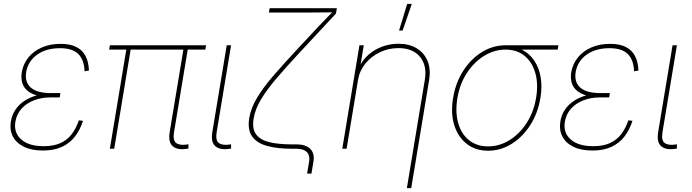

<svg xmlns="http://www.w3.org/2000/svg" viewBox="-20 -770 3583 994"><path d="M202.1 9.3Q143.1 9.3 103.5 -10.3Q64 -29.8 46.6 -63.5Q29.3 -97.2 36.1 -140.6Q42 -176.3 60.8 -203.4Q79.6 -230.5 108.9 -249.3Q138.2 -268.1 175.8 -277.8Q213.4 -287.6 256.3 -287.6H292.5L289.1 -265.6H239.7Q194.8 -265.6 156 -250.7Q117.2 -235.8 91.8 -207.8Q66.4 -179.7 59.6 -139.2Q50.3 -83.5 89.6 -48.3Q128.9 -13.2 206.1 -13.2Q258.3 -13.2 293.7 -29.5Q329.1 -45.9 351.8 -75.9Q374.5 -106 388.2 -147L409.7 -144.5Q395 -98.6 368.7 -64Q342.3 -29.3 301.3 -10Q260.3 9.3 202.1 9.3ZM251.5 -266.1Q207.5 -266.1 175.3 -274.7Q143.1 -283.2 123 -299.6Q103 -315.9 95.5 -340.3Q87.9 -364.7 92.8 -396.5Q100.6 -440.4 127.7 -473.4Q154.8 -506.3 197.5 -524.7Q240.2 -543 293.9 -543Q343.3 -543 375 -526.9Q406.7 -510.7 422.9 -480Q439 -449.2 440.4 -404.8L418 -400.9Q415.5 -460.9 385 -490.7Q354.5 -520.5 290.5 -520.5Q219.2 -520.5 172.6 -487.3Q126 -454.1 115.7 -397.9Q106.9 -345.2 139.4 -316.7Q171.9 -288.1 243.2 -288.1H292.5L289.1 -266.1Z M946.3 0.5Q898.4 7.8 874.3 -12.9Q850.1 -33.7 858.4 -85.4L931.2 -523.9H953.6L880.9 -85.4Q874 -42.5 892.6 -29.3Q911.1 -16.1 949.2 -22Q952.6 -22.9 952.6 -22.7Q952.6 -22.5 955.6 -22.9V-1Q953.6 -0.5 951.2 -0.2Q948.7 0 946.3 0.5ZM548.8 0 635.7 -523.9H658.2L571.3 0ZM544.9 -513.2 548.8 -535.6H1046.9L1043 -513.2Z M1167.5 0.5Q1119.6 7.8 1095.2 -12.9Q1070.8 -33.7 1079.1 -85.4L1153.8 -535.6H1176.3L1101.6 -85.4Q1094.7 -42.5 1113.5 -29.3Q1132.3 -16.1 1170.4 -22Q1173.3 -22.9 1173.3 -22.7Q1173.3 -22.5 1176.3 -22.9V-1Q1174.3 -0.5 1172.1 -0.2Q1169.9 0 1167.5 0.5Z M1569.8 128.9 1580.1 68.4Q1584 45.9 1577.6 30.8Q1571.3 15.6 1554.7 7.8Q1538.1 0 1510.3 0H1487.3Q1416.5 0 1363.8 -14.2Q1311 -28.3 1285.6 -63.2Q1260.3 -98.1 1270.5 -159.7Q1279.8 -213.4 1312.5 -266.8Q1345.2 -320.3 1396.5 -379.4Q1447.8 -438.5 1512.7 -508.3L1605 -607.4Q1617.2 -620.6 1629.9 -633.8Q1642.6 -647 1655.3 -660.4Q1668 -673.8 1680.9 -687Q1693.8 -700.2 1707 -713.4V-706.5Q1689.9 -706.1 1672.9 -705.8Q1655.8 -705.6 1638.7 -705.6Q1621.6 -705.6 1604.7 -705.3Q1587.9 -705.1 1570.8 -705.1H1372.1L1376 -727.5H1724.1L1719.2 -699.7L1527.3 -493.7Q1462.9 -424.3 1413.1 -366.2Q1363.3 -308.1 1332.3 -257.1Q1301.3 -206.1 1293 -156.2Q1284.2 -103 1306.2 -74Q1328.1 -44.9 1375.7 -33.7Q1423.3 -22.5 1491.2 -22.5H1514.2Q1564 -22.5 1586.9 1.2Q1609.9 24.9 1602.5 68.4L1592.3 128.9Z M1833.5 -356 1774.4 0H1752L1840.8 -535.6H1863.3L1843.8 -418.5H1837.9Q1856.9 -460.4 1889.2 -488Q1921.4 -515.6 1961.2 -529.5Q2001 -543.5 2042.5 -543.5Q2098.6 -543.5 2137.5 -519.8Q2176.3 -496.1 2193.6 -454.1Q2210.9 -412.1 2201.7 -356L2108.9 204.1H2086.4L2179.2 -356Q2191.9 -430.2 2154.5 -475.6Q2117.2 -521 2043 -521Q1992.2 -521 1947.3 -499.8Q1902.3 -478.5 1871.8 -441.2Q1841.3 -403.8 1833.5 -356ZM2045.9 -611.8 2087.9 -749.5H2111.8L2064.5 -611.8Z M2506.8 10.3Q2441.9 10.3 2396.5 -25.1Q2351.1 -60.5 2331.8 -122.1Q2312.5 -183.6 2325.7 -263.2Q2338.9 -342.3 2378.4 -403.8Q2418 -465.3 2475.1 -500.5Q2532.2 -535.6 2597.2 -535.6H2871.1L2867.2 -513.2H2649.9H2597.2Q2539.1 -513.2 2486.6 -481Q2434.1 -448.7 2397.2 -392.3Q2360.4 -335.9 2348.1 -263.2Q2335.9 -189.9 2352.1 -133.1Q2368.2 -76.2 2408.2 -44.2Q2448.2 -12.2 2506.8 -12.2Q2565.4 -12.2 2617.4 -44.2Q2669.4 -76.2 2706.3 -133.1Q2743.2 -189.9 2755.4 -263.2Q2767.6 -335.9 2751.2 -392.6Q2734.9 -449.2 2695.3 -481.2Q2655.8 -513.2 2597.2 -513.2L2596.7 -531.7Q2645 -531.7 2683.1 -512.2Q2721.2 -492.7 2745.6 -456.8Q2770 -420.9 2778.8 -371.6Q2787.6 -322.3 2777.8 -263.2Q2764.6 -183.6 2725.1 -122.1Q2685.5 -60.5 2628.7 -25.1Q2571.8 10.3 2506.8 10.3Z M3046.9 9.3Q2987.8 9.3 2948.2 -10.3Q2908.7 -29.8 2891.4 -63.5Q2874 -97.2 2880.9 -140.6Q2886.7 -176.3 2905.5 -203.4Q2924.3 -230.5 2953.6 -249.3Q2982.9 -268.1 3020.5 -277.8Q3058.1 -287.6 3101.1 -287.6H3137.2L3133.8 -265.6H3084.5Q3039.6 -265.6 3000.7 -250.7Q2961.9 -235.8 2936.5 -207.8Q2911.1 -179.7 2904.3 -139.2Q2895 -83.5 2934.3 -48.3Q2973.6 -13.2 3050.8 -13.2Q3103 -13.2 3138.4 -29.5Q3173.8 -45.9 3196.5 -75.9Q3219.2 -106 3232.9 -147L3254.4 -144.5Q3239.7 -98.6 3213.4 -64Q3187 -29.3 3146 -10Q3105 9.3 3046.9 9.3ZM3096.2 -266.1Q3052.2 -266.1 3020 -274.7Q2987.8 -283.2 2967.8 -299.6Q2947.8 -315.9 2940.2 -340.3Q2932.6 -364.7 2937.5 -396.5Q2945.3 -440.4 2972.4 -473.4Q2999.5 -506.3 3042.2 -524.7Q3085 -543 3138.7 -543Q3188 -543 3219.7 -526.9Q3251.5 -510.7 3267.6 -480Q3283.7 -449.2 3285.2 -404.8L3262.7 -400.9Q3260.3 -460.9 3229.7 -490.7Q3199.2 -520.5 3135.3 -520.5Q3064 -520.5 3017.3 -487.3Q2970.7 -454.1 2960.4 -397.9Q2951.7 -345.2 2984.1 -316.7Q3016.6 -288.1 3087.9 -288.1H3137.2L3133.8 -266.1Z M3475.6 0.5Q3427.7 7.8 3403.3 -12.9Q3378.9 -33.7 3387.2 -85.4L3461.9 -535.6H3484.4L3409.7 -85.4Q3402.8 -42.5 3421.6 -29.3Q3440.4 -16.1 3478.5 -22Q3481.4 -22.9 3481.4 -22.7Q3481.4 -22.5 3484.4 -22.9V-1Q3482.4 -0.5 3480.2 -0.2Q3478 0 3475.6 0.5Z"/></svg>

Font: Inter 20pt Thin
Style: Italic
Weight: 250
Italic angle: -9.3988°
Version: Version 4.001;git-66647c0bb